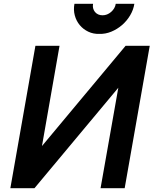

<svg xmlns="http://www.w3.org/2000/svg" viewBox="-20 -991 808 1011"><path d="M687.5 -971Q682.5 -939 665.2 -910Q648 -881 622.5 -859Q597 -837 566 -824.2Q535 -811.5 503 -812.5Q471.5 -811.5 444.8 -824.2Q418 -837 399.8 -859Q381.5 -881 373.8 -910Q366 -939 372 -971H470Q465.5 -946.5 480 -928Q495 -910.5 520 -910.5Q544.5 -910.5 565 -928Q586 -946.5 589.5 -971ZM768.5 -750 636.5 0H509.5L603 -529L161.5 0H34.5L166.5 -750H293.5L201 -222L641.5 -750Z"/></svg>

Font: Russisch Sans
Style: Bold Italic
Weight: 700
Italic angle: -10°
Designer: Michael Sharanda (font) & Cristiano Sobral (main changes)
Foundry: Michael Sharanda
Version: Version 2.00;September 8, 2020;FontCreator 13.0.0.2681 64-bi